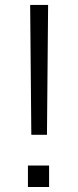

<svg xmlns="http://www.w3.org/2000/svg" viewBox="-20 -747 313 767"><path d="M172.2 -727.3H100.5L105.1 -208.5H167.6ZM91.6 0H176.1V-85.6H91.6Z"/></svg>

Font: TID UI Light
Style: Regular
Weight: 300
Designer: The TID Project Authors
Foundry: Bakken & Bæck
Version: Version 1.001;hotconv 1.0.109;makeotfexe 2.5.65596